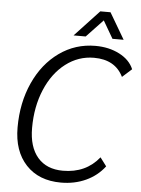

<svg xmlns="http://www.w3.org/2000/svg" viewBox="-60 -937 729 993"><g transform="rotate(5 305.0 -440.0)"><path d="M46 -255Q46 -383 93 -487Q140 -591 223.5 -650.5Q307 -710 411 -710Q481 -710 535.5 -682Q590 -654 610 -606L561 -562Q519 -648 409 -648Q328 -648 262 -597.5Q196 -547 158.5 -458Q121 -369 121 -259Q121 -160 167.5 -106Q214 -52 299 -52Q418 -52 487 -138L520 -94Q482 -44 423.5 -17Q365 10 294 10Q179 10 112.5 -61Q46 -132 46 -255ZM420 -890H473L553 -754H495L442 -845L356 -754H293Z"/></g></svg>

Font: Sarabun Light
Style: Italic
Weight: 300
Italic angle: -10°
Designer: Suppakit Chalermlarp | Katatrad Co.,Ltd.
Foundry: Cadson Demak Co.,Ltd.
Version: Version 1.000; ttfautohint (v1.6)